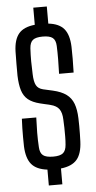

<svg xmlns="http://www.w3.org/2000/svg" viewBox="-64 -938 533 1069"><g transform="rotate(-5 202.5 -404.0)"><path d="M164.4 93.3V4.6Q103.3 -2.6 75.8 -35.7Q48.3 -68.7 45.5 -135.4Q45 -162.9 44.8 -187.3Q44.6 -211.7 45.2 -236.7Q45.8 -261.7 47.2 -290.1H127.7Q125.7 -246.4 125.4 -205.7Q125.1 -165.1 127.7 -124.1Q129.4 -91.2 146.4 -78Q163.3 -64.7 203.3 -64.7Q241.1 -64.7 257.6 -78Q274.2 -91.2 276.8 -124.1Q278.8 -145.8 278.9 -170.1Q279.1 -194.4 278.6 -218.9Q278 -243.4 276.8 -265.2Q275.6 -303.7 261.1 -324Q246.6 -344.2 213.4 -352.4L155.3 -366.3Q113.2 -376.7 89.4 -396.2Q65.7 -415.8 55.5 -448.8Q45.4 -481.8 43.9 -531.4Q43.4 -563 43.8 -597.1Q44.2 -631.2 44.7 -666Q46.7 -732.2 74.4 -765.3Q102 -798.4 164.4 -804.8V-900.5H240V-804.8Q299.9 -798.4 327.6 -765.3Q355.2 -732.2 357.5 -665.2Q358.5 -634.6 358.2 -597.8Q357.8 -561.1 356.7 -521.1H275.4Q276.9 -565.5 277.2 -603Q277.5 -640.5 276 -676.6Q274.7 -709.3 258 -722.5Q241.3 -735.7 202.5 -735.7Q164 -735.7 147.5 -722.5Q130.9 -709.3 128.7 -676.6Q126.5 -639.1 126.7 -604.2Q126.9 -569.2 128.7 -531.4Q130 -490 140.8 -469.8Q151.5 -449.7 178.9 -443L233.2 -430.8Q280.1 -420 307.5 -399.9Q334.9 -379.8 347.2 -346.9Q359.5 -313.9 361.1 -265.2Q362 -244.2 362 -221.9Q362 -199.7 361.7 -177.6Q361.4 -155.6 360.5 -135.4Q357.8 -68.1 329.9 -35.1Q301.9 -2 240 4.8V93.3Z"/></g></svg>

Font: Big Shoulders Thin
Style: Regular
Weight: 100
Version: Version 2.002